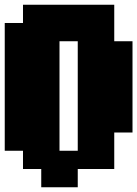

<svg xmlns="http://www.w3.org/2000/svg" viewBox="-20 -713 579 810"><path d="M0 -77V-616H77V-693H462V-539H539V-154H462V0H308V77H154V0H77V-77ZM308 -77V-539H231V-77Z"/></svg>

Font: Coral Pixels
Style: Regular
Weight: 400
Designer: Tanukizamurai
Foundry: TanukiFont
Version: Version 1.000; ttfautohint (v1.8.4.7-5d5b)